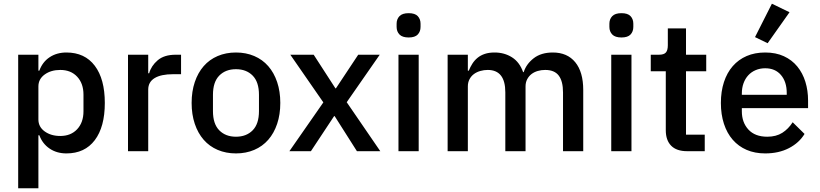

<svg xmlns="http://www.w3.org/2000/svg" viewBox="-20 -815 4419 1035"><path d="M78 -520H187V-434H192Q209 -481 247.5 -506.5Q286 -532 338 -532Q437 -532 491 -460.5Q545 -389 545 -260Q545 -131 491 -59.5Q437 12 338 12Q286 12 247.5 -14Q209 -40 192 -86H187V200H78ZM305 -82Q362 -82 396 -118.5Q430 -155 430 -215V-305Q430 -365 396 -401.5Q362 -438 305 -438Q255 -438 221 -413.5Q187 -389 187 -349V-171Q187 -131 221 -106.5Q255 -82 305 -82Z M670 0V-520H779V-420H784Q795 -460 830 -490Q865 -520 927 -520H956V-415H913Q848 -415 813.5 -394Q779 -373 779 -332V0Z M1252 12Q1198 12 1153.5 -7Q1109 -26 1078 -61.5Q1047 -97 1030 -147.5Q1013 -198 1013 -260Q1013 -322 1030 -372.5Q1047 -423 1078 -458.5Q1109 -494 1153.5 -513Q1198 -532 1252 -532Q1306 -532 1350.5 -513Q1395 -494 1426 -458.5Q1457 -423 1474 -372.5Q1491 -322 1491 -260Q1491 -198 1474 -147.5Q1457 -97 1426 -61.5Q1395 -26 1350.5 -7Q1306 12 1252 12ZM1252 -78Q1308 -78 1342 -112.5Q1376 -147 1376 -216V-304Q1376 -373 1342 -407.5Q1308 -442 1252 -442Q1196 -442 1162 -407.5Q1128 -373 1128 -304V-216Q1128 -147 1162 -112.5Q1196 -78 1252 -78Z M1540 0 1723 -263 1545 -520H1671L1788 -339H1791L1911 -520H2027L1849 -264L2030 0H1904L1784 -189H1781L1656 0Z M2183 -613Q2149 -613 2133.5 -629Q2118 -645 2118 -670V-687Q2118 -712 2133.5 -728Q2149 -744 2183 -744Q2217 -744 2232 -728Q2247 -712 2247 -687V-670Q2247 -645 2232 -629Q2217 -613 2183 -613ZM2128 -520H2237V0H2128Z M2393 0V-520H2502V-434H2507Q2515 -454 2526.5 -472Q2538 -490 2554.5 -503.5Q2571 -517 2593.5 -524.5Q2616 -532 2646 -532Q2699 -532 2740 -506Q2781 -480 2800 -426H2803Q2817 -470 2857 -501Q2897 -532 2960 -532Q3038 -532 3081 -479.5Q3124 -427 3124 -330V0H3015V-317Q3015 -377 2992 -407.5Q2969 -438 2919 -438Q2898 -438 2879 -432.5Q2860 -427 2845.5 -416Q2831 -405 2822 -388Q2813 -371 2813 -349V0H2704V-317Q2704 -438 2609 -438Q2589 -438 2569.5 -432.5Q2550 -427 2535 -416Q2520 -405 2511 -388Q2502 -371 2502 -349V0Z M3330 -613Q3296 -613 3280.5 -629Q3265 -645 3265 -670V-687Q3265 -712 3280.5 -728Q3296 -744 3330 -744Q3364 -744 3379 -728Q3394 -712 3394 -687V-670Q3394 -645 3379 -629Q3364 -613 3330 -613ZM3275 -520H3384V0H3275Z M3684 0Q3627 0 3598 -29.5Q3569 -59 3569 -113V-431H3488V-520H3532Q3559 -520 3569.5 -532Q3580 -544 3580 -571V-662H3678V-520H3787V-431H3678V-89H3779V0Z M4105 12Q4049 12 4005 -7Q3961 -26 3930 -61.5Q3899 -97 3882.5 -147.5Q3866 -198 3866 -260Q3866 -322 3882.5 -372.5Q3899 -423 3930 -458.5Q3961 -494 4005 -513Q4049 -532 4105 -532Q4162 -532 4205.5 -512Q4249 -492 4278 -456.5Q4307 -421 4321.5 -374Q4336 -327 4336 -273V-232H3979V-215Q3979 -155 4014.5 -116.5Q4050 -78 4116 -78Q4164 -78 4197 -99Q4230 -120 4253 -156L4317 -93Q4288 -45 4233 -16.5Q4178 12 4105 12ZM4105 -447Q4077 -447 4053.5 -437Q4030 -427 4013.5 -409Q3997 -391 3988 -366Q3979 -341 3979 -311V-304H4221V-314Q4221 -374 4190 -410.5Q4159 -447 4105 -447ZM4118 -582 4050 -615 4141 -795 4236 -749Z"/></svg>

Font: IBM Plex Sans Hebrew Medm
Style: Regular
Weight: 500
Designer: Mike Abbink, Paul van der Laan, Pieter van Rosmalen, Yanek Iontef
Foundry: Bold Monday
Version: Version 1.3